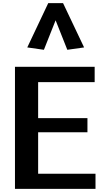

<svg xmlns="http://www.w3.org/2000/svg" viewBox="-20 -1214 665 1234"><path d="M76.2 0ZM76.2 0V-784.7H588.4V-686H225.1V-454.6H542V-363.8H225.1V-97.2H593.8V0ZM385.3 -1193.8 520.5 -909.2 412.6 -894 337.4 -1083.5 262.2 -894 155.3 -909.2 290 -1193.8Z"/></svg>

Font: Dhyana
Style: Bold
Weight: 700
Foundry: Vernon Adams
Version: Version 1.002; ttfautohint (v0.8.51-6076)